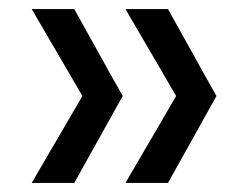

<svg xmlns="http://www.w3.org/2000/svg" viewBox="-20 -488 548 424"><path d="M50 -84 162 -276 50 -468H144L224 -324L251 -276L144 -84ZM257 -84 369 -276 257 -468H351L431 -324L458 -276L351 -84Z"/></svg>

Font: Arvo
Style: Regular
Weight: 400
Designer: Anton Koovit (Cyrillic Expansion: Cyreal)
Foundry: Anton Koovit, Yassin Baggar
Version: Version 3.000